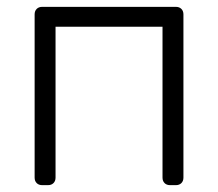

<svg xmlns="http://www.w3.org/2000/svg" viewBox="-20 -540 636 560"><path d="M81 -498Q81 -508 87 -514Q93 -520 103 -520H493Q503 -520 509 -514Q515 -508 515 -498V-22Q515 -12 509 -6Q503 0 493 0H476Q466 0 460 -6Q454 -12 454 -22V-462H142V-22Q142 -12 136 -6Q130 0 120 0H103Q93 0 87 -6Q81 -12 81 -22Z"/></svg>

Font: Rubik
Style: Regular
Weight: 300
Designer: Hubert & Fischer
Foundry: Hubert & Fischer
Version: Version 1.100